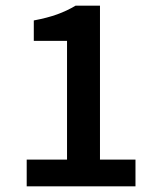

<svg xmlns="http://www.w3.org/2000/svg" viewBox="-20 -656 553 676"><path d="M74 0V-94H216V-512H99V-584Q147 -593 181.5 -605.5Q216 -618 246 -636H332V-94H457V0Z"/></svg>

Font: Processing Sans Pro Semibold
Style: Regular
Weight: 600
Designer: Paul D. Hunt
Foundry: Adobe Systems Incorporated
Version: Version 2.020;PS 2.000;hotconv 1.0.86;makeotf.lib2.5.63406